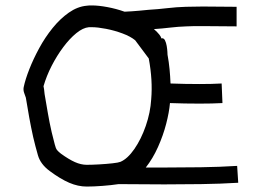

<svg xmlns="http://www.w3.org/2000/svg" viewBox="-20 -677 957 706"><path d="M299 9Q267 9 234.5 -5Q202 -19 163 -48Q129 -73 119.5 -106Q110 -139 102 -173Q94 -209 87.5 -245Q81 -281 75 -318Q74 -322 69.5 -333.5Q65 -345 67 -356Q73 -385 88 -423Q103 -461 124.5 -500.5Q146 -540 173.5 -574Q201 -608 233 -630.5Q265 -653 299 -656Q304 -657 309 -657Q314 -657 318 -657Q342 -657 374.5 -651Q407 -645 438 -634Q463 -635 490.5 -637.5Q518 -640 527 -641Q561 -643 595 -647Q629 -651 663 -652Q677 -652 692.5 -652.5Q708 -653 726 -653Q757 -653 788 -652.5Q819 -652 850 -652V-580Q819 -580 788 -580.5Q757 -581 726 -581Q710 -581 695 -581Q680 -581 665 -580Q635 -579 605.5 -575.5Q576 -572 546 -570Q572 -547 573 -536Q582 -538 586.5 -529Q591 -520 593 -508Q595 -496 595.5 -486.5Q596 -477 596 -476Q601 -449 603.5 -422.5Q606 -396 607 -370Q634 -369 660.5 -368.5Q687 -368 714 -368Q737 -368 757.5 -368.5Q778 -369 795 -370L798 -298Q779 -297 758 -296.5Q737 -296 714 -296Q687 -296 659.5 -296.5Q632 -297 605 -298Q602 -264 591 -221.5Q580 -179 561 -136.5Q542 -94 516 -61H584Q649 -61 718.5 -62Q788 -63 852 -67L856 -5Q790 -1 719.5 0Q649 1 584 1Q542 1 500 0.5Q458 0 416 0Q390 4 357 6.5Q324 9 299 9ZM299 -71Q318 -71 344.5 -72.5Q371 -74 393.5 -76.5Q416 -79 423 -82Q449 -93 474 -129Q499 -165 516 -214Q533 -263 536 -312Q542 -382 527 -462L477 -529Q460 -543 430.5 -554Q401 -565 370 -571Q339 -577 318 -577H307Q285 -575 260.5 -555Q236 -535 212.5 -503.5Q189 -472 170 -435Q151 -398 140 -360Q141 -356 142 -349Q143 -342 144 -331Q150 -296 156 -261Q162 -226 170 -191Q178 -160 181.5 -145.5Q185 -131 190 -125Q195 -119 204 -112Q233 -91 255.5 -81Q278 -71 299 -71Z"/></svg>

Font: Syne Tactile
Style: Regular
Weight: 400
Designer: Lucas Descroix
Foundry: Bonjour Monde
Version: Version 2.100; ttfautohint (v1.8.3)